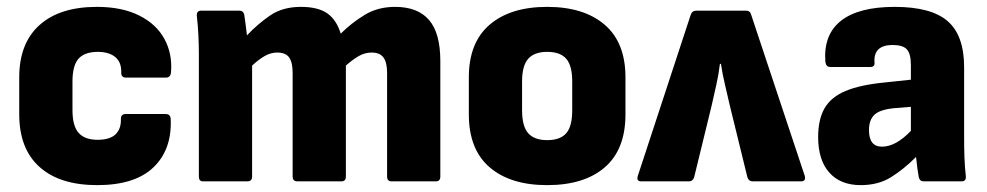

<svg xmlns="http://www.w3.org/2000/svg" viewBox="-20 -528 2874 559"><path d="M263 11Q154 11 95 -42Q36 -95 36 -195V-303Q36 -402 95 -455Q154 -508 262 -508Q335 -508 385 -483Q435 -458 458.5 -415Q482 -372 478 -319Q477 -302 463 -302H347Q333 -302 333 -316Q334 -347 315.5 -362Q297 -377 265 -377Q227 -377 209 -357.5Q191 -338 191 -290V-208Q191 -161 209 -141Q227 -121 264 -121Q300 -121 316.5 -137Q333 -153 332 -182Q332 -196 346 -196H462Q476 -196 477 -182Q481 -93 427 -41Q373 11 263 11Z M571 0Q559 0 559 -14V-368Q559 -430 553 -482Q552 -497 566 -497H677Q688 -497 691 -486Q695 -460 699 -425Q730 -458 766.5 -483Q803 -508 856 -508Q906 -508 933 -489Q960 -470 972 -430Q1003 -461 1041.5 -484.5Q1080 -508 1130 -508Q1196 -508 1229 -470Q1262 -432 1262 -350V-14Q1262 0 1249 0H1120Q1107 0 1107 -14V-316Q1107 -346 1096.5 -360.5Q1086 -375 1062 -375Q1042 -375 1024 -364.5Q1006 -354 987 -337V-14Q987 0 974 0H846Q832 0 832 -14V-316Q832 -346 822 -360.5Q812 -375 787 -375Q768 -375 750 -364.5Q732 -354 714 -337V-14Q714 0 700 0Z M1573 11Q1466 11 1405.5 -41Q1345 -93 1345 -195V-303Q1345 -404 1405.5 -456Q1466 -508 1573 -508Q1680 -508 1740.5 -456Q1801 -404 1801 -303V-195Q1801 -93 1741 -41Q1681 11 1573 11ZM1573 -120Q1611 -120 1628.5 -140Q1646 -160 1646 -207V-291Q1646 -337 1628.5 -357Q1611 -377 1573 -377Q1536 -377 1518 -357Q1500 -337 1500 -291V-207Q1500 -160 1518 -140Q1536 -120 1573 -120Z M1847 0Q1832 0 1837 -16L1991 -485Q1995 -497 2008 -497H2152Q2164 -497 2167 -485L2323 -16Q2327 0 2312 0H2171Q2160 0 2156 -12L2105 -220Q2098 -252 2091 -280.5Q2084 -309 2079 -342H2076Q2072 -309 2065.5 -281Q2059 -253 2052 -221L2001 -12Q1997 0 1986 0Z M2486 11Q2427 11 2394.5 -25.5Q2362 -62 2362 -129Q2362 -180 2380.5 -212.5Q2399 -245 2441.5 -263Q2484 -281 2557 -288L2632 -296V-339Q2632 -371 2620.5 -384Q2609 -397 2579 -397Q2523 -397 2526 -347Q2528 -333 2514 -333H2397Q2385 -333 2383 -348Q2377 -427 2428.5 -467.5Q2480 -508 2585 -508Q2691 -508 2739 -466.5Q2787 -425 2787 -332V-129Q2787 -96 2788 -68.5Q2789 -41 2792 -15Q2793 0 2780 0H2669Q2658 0 2655 -12Q2651 -33 2647 -71Q2611 -35 2574 -12Q2537 11 2486 11ZM2510 -149Q2510 -101 2548 -101Q2588 -101 2632 -147V-217L2583 -213Q2542 -209 2526 -194Q2510 -179 2510 -149Z"/></svg>

Font: Sofia Sans Semi Condensed Black
Style: Regular
Weight: 900
Designer: Botio Nikoltchev, Ani Petrova
Foundry: lettersoup
Version: Version 4.100; ttfautohint (v1.8.4.7-5d5b)